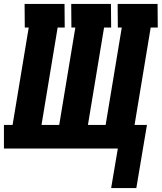

<svg xmlns="http://www.w3.org/2000/svg" viewBox="-35 -755 822 976"><path d="M530 201 564 0H-15V-120H29L111 -615H91L90 -735H293L294 -615H258L176 -120H266L348 -615H328L327 -735H529L530 -615H494L412 -120H502L584 -615H564L563 -735H766L767 -615H731L649 -120H712L658 201Z"/></svg>

Font: Iosevka Etoile Heavy
Style: Italic
Weight: 900
Italic angle: -9°
Designer: Belleve Invis
Foundry: Belleve Invis
Version: Version 22.1.2; ttfautohint (v1.8.4)